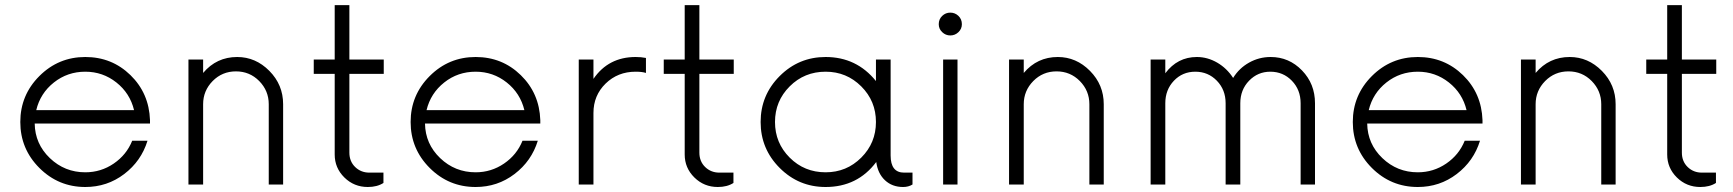

<svg xmlns="http://www.w3.org/2000/svg" viewBox="-20 -738 6931 768"><path d="M580 -257.5V-243.8H118.8Q120 -162.5 179.4 -105.6Q238.8 -48.8 321.2 -48.8Q383.8 -48.8 435 -83.8Q486.2 -118.8 508.8 -175H570Q545 -93.8 476.9 -41.9Q408.8 10 321.2 10Q213.8 10 137.5 -66.2Q61.2 -142.5 61.2 -250Q61.2 -357.5 137.5 -433.8Q213.8 -510 321.2 -510Q427.5 -510 501.9 -437.5Q576.2 -365 580 -257.5ZM321.2 -451.2Q250 -451.2 195.6 -408.1Q141.2 -365 125 -297.5H516.2Q500 -365 445.6 -408.1Q391.2 -451.2 321.2 -451.2Z M928.8 -510Q1002.5 -510 1057.5 -454.4Q1112.5 -398.8 1112.5 -321.2V0H1055V-321.2Q1055 -375 1016.9 -413.8Q978.8 -452.5 923.8 -452.5Q868.8 -452.5 830.6 -413.8Q792.5 -375 792.5 -321.2V0H733.8V-500H792.5V-446.2Q846.2 -510 928.8 -510Z M1515 -442.5H1377.5V-127.5Q1377.5 -92.5 1400.6 -70Q1423.8 -47.5 1457.5 -47.5H1513.8V-6.2Q1488.8 10 1451.2 10Q1396.2 10 1357.5 -28.1Q1318.8 -66.2 1318.8 -120V-442.5H1235V-500H1318.8V-717.5H1377.5V-500H1515Z M2141.2 -257.5V-243.8H1680Q1681.2 -162.5 1740.6 -105.6Q1800 -48.8 1882.5 -48.8Q1945 -48.8 1996.2 -83.8Q2047.5 -118.8 2070 -175H2131.2Q2106.2 -93.8 2038.1 -41.9Q1970 10 1882.5 10Q1775 10 1698.8 -66.2Q1622.5 -142.5 1622.5 -250Q1622.5 -357.5 1698.8 -433.8Q1775 -510 1882.5 -510Q1988.8 -510 2063.1 -437.5Q2137.5 -365 2141.2 -257.5ZM1882.5 -451.2Q1811.2 -451.2 1756.9 -408.1Q1702.5 -365 1686.2 -297.5H2077.5Q2061.2 -365 2006.9 -408.1Q1952.5 -451.2 1882.5 -451.2Z M2522.5 -510Q2545 -510 2563.8 -506.2V-446.2Q2548.8 -451.2 2522.5 -451.2Q2451.2 -451.2 2402.5 -403.8Q2353.8 -356.2 2353.8 -286.2V0H2295V-500H2353.8V-422.5Q2413.8 -510 2522.5 -510Z M2915 -442.5H2777.5V-127.5Q2777.5 -92.5 2800.6 -70Q2823.8 -47.5 2857.5 -47.5H2913.8V-6.2Q2888.8 10 2851.2 10Q2796.2 10 2757.5 -28.1Q2718.8 -66.2 2718.8 -120V-442.5H2635V-500H2718.8V-717.5H2777.5V-500H2915Z M3596.2 -47.5H3630V0Q3613.8 10 3592.5 10Q3548.8 10 3520 -16.9Q3491.2 -43.8 3485 -90Q3410 10 3282.5 10Q3175 10 3098.8 -66.2Q3022.5 -142.5 3022.5 -250Q3022.5 -357.5 3098.8 -433.8Q3175 -510 3282.5 -510Q3406.2 -510 3483.8 -413.8V-500H3542.5V-116.2Q3542.5 -47.5 3596.2 -47.5ZM3282.5 -48.8Q3366.2 -48.8 3425 -107.5Q3483.8 -166.2 3483.8 -250Q3483.8 -333.8 3425 -392.5Q3366.2 -451.2 3282.5 -451.2Q3197.5 -451.2 3138.8 -392.5Q3080 -333.8 3080 -250Q3080 -166.2 3138.8 -107.5Q3197.5 -48.8 3282.5 -48.8Z M3735 -641.2Q3735 -661.2 3748.8 -674.4Q3762.5 -687.5 3781.2 -687.5Q3800 -687.5 3813.8 -674.4Q3827.5 -661.2 3827.5 -641.2Q3827.5 -622.5 3813.8 -609.4Q3800 -596.2 3781.2 -596.2Q3762.5 -596.2 3748.8 -609.4Q3735 -622.5 3735 -641.2ZM3752.5 0V-500H3810V0Z M4211.2 -510Q4285 -510 4340 -454.4Q4395 -398.8 4395 -321.2V0H4337.5V-321.2Q4337.5 -375 4299.4 -413.8Q4261.2 -452.5 4206.2 -452.5Q4151.2 -452.5 4113.1 -413.8Q4075 -375 4075 -321.2V0H4016.2V-500H4075V-446.2Q4128.8 -510 4211.2 -510Z M5062.5 -510Q5136.2 -510 5188.1 -456.2Q5240 -402.5 5240 -325V0H5182.5V-325Q5182.5 -378.8 5147.5 -415Q5112.5 -451.2 5061.2 -451.2Q5011.2 -451.2 4976.2 -415Q4941.2 -378.8 4941.2 -325V0H4882.5V-325Q4882.5 -378.8 4847.5 -415Q4812.5 -451.2 4761.2 -451.2Q4710 -451.2 4675.6 -415Q4641.2 -378.8 4641.2 -325V0H4582.5V-500H4641.2V-445Q4690 -510 4767.5 -510Q4810 -510 4848.8 -487.5Q4887.5 -465 4912.5 -426.2Q4936.2 -465 4976.2 -487.5Q5016.2 -510 5062.5 -510Z M5910 -257.5V-243.8H5448.8Q5450 -162.5 5509.4 -105.6Q5568.8 -48.8 5651.2 -48.8Q5713.8 -48.8 5765 -83.8Q5816.2 -118.8 5838.8 -175H5900Q5875 -93.8 5806.9 -41.9Q5738.8 10 5651.2 10Q5543.8 10 5467.5 -66.2Q5391.2 -142.5 5391.2 -250Q5391.2 -357.5 5467.5 -433.8Q5543.8 -510 5651.2 -510Q5757.5 -510 5831.9 -437.5Q5906.2 -365 5910 -257.5ZM5651.2 -451.2Q5580 -451.2 5525.6 -408.1Q5471.2 -365 5455 -297.5H5846.2Q5830 -365 5775.6 -408.1Q5721.2 -451.2 5651.2 -451.2Z M6258.8 -510Q6332.5 -510 6387.5 -454.4Q6442.5 -398.8 6442.5 -321.2V0H6385V-321.2Q6385 -375 6346.9 -413.8Q6308.8 -452.5 6253.8 -452.5Q6198.8 -452.5 6160.6 -413.8Q6122.5 -375 6122.5 -321.2V0H6063.8V-500H6122.5V-446.2Q6176.2 -510 6258.8 -510Z M6845 -442.5H6707.5V-127.5Q6707.5 -92.5 6730.6 -70Q6753.8 -47.5 6787.5 -47.5H6843.8V-6.2Q6818.8 10 6781.2 10Q6726.2 10 6687.5 -28.1Q6648.8 -66.2 6648.8 -120V-442.5H6565V-500H6648.8V-717.5H6707.5V-500H6845Z"/></svg>

Font: Now Light
Style: Regular
Weight: 300
Designer: Alfredo Marco Pradil
Foundry: Alfredo Marco Pradil
Version: Version 1.002;PS 001.002;hotconv 1.0.88;makeotf.lib2.5.64775